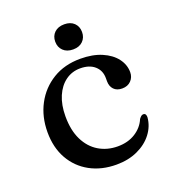

<svg xmlns="http://www.w3.org/2000/svg" viewBox="-123 -740 756 844"><g transform="rotate(-20 255.0 -318.0)"><path d="M473.5 -350Q473.5 -326.5 458 -310.5Q442.5 -294.5 416.5 -294.5Q391.5 -294.5 377.8 -309Q364 -323.5 364 -347V-362Q364 -397.5 339.5 -419.2Q315 -441 272 -441Q233.5 -441 203.5 -419.2Q173.5 -397.5 156.5 -357.8Q139.5 -318 139.5 -264.5Q139.5 -199 161.8 -154Q184 -109 223 -85.5Q262 -62 311.5 -62Q359.5 -62 394.2 -84Q429 -106 444 -142Q450.5 -150.5 454.8 -153.5Q459 -156.5 464.5 -156.5Q471.5 -156.5 474.5 -150.8Q477.5 -145 477 -137.5Q473.5 -96.5 447.5 -62.5Q421.5 -28.5 378 -8.5Q334.5 11.5 279 11.5Q209 11.5 155.2 -18Q101.5 -47.5 71.5 -100.8Q41.5 -154 41.5 -226Q41.5 -298 72 -355.5Q102.5 -413 157.8 -446.8Q213 -480.5 287 -480.5Q344.5 -480.5 386.5 -462.5Q428.5 -444.5 451 -414.8Q473.5 -385 473.5 -350ZM272.5 -529.5Q243.5 -529.5 226.5 -546Q209.5 -562.5 209.5 -588.5Q209.5 -614.5 226.5 -630.8Q243.5 -647 272.5 -647Q301.5 -647 318.2 -630.8Q335 -614.5 335 -588.5Q335 -562.5 318.2 -546Q301.5 -529.5 272.5 -529.5Z"/></g></svg>

Font: Fraunces 11pt
Style: Regular
Weight: 400
Version: Version 1.000;[b76b70a41]